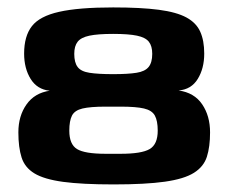

<svg xmlns="http://www.w3.org/2000/svg" viewBox="-20 -483 603 507"><path d="M280.2 4Q196.8 4 146.5 -2.8Q96.2 -9.7 70.8 -25.2Q45.4 -40.7 37 -67.2Q28.5 -93.8 28.5 -133.4Q28.5 -176.8 50 -207.2Q71.4 -237.6 111.3 -243.4Q78.1 -246.8 60.9 -274.6Q43.7 -302.4 43.7 -341.5Q43.7 -387.6 64.2 -413.9Q84.7 -440.3 136.2 -451.8Q187.7 -463.4 278.9 -463.4Q352.3 -463.4 399.3 -457.2Q446.3 -451 472.4 -436.8Q498.4 -422.6 508.8 -399.2Q519.3 -375.9 519.3 -341.5Q519.3 -302.4 502.2 -274.6Q485.2 -246.8 451.6 -244.1Q493.1 -238.3 513.9 -207.5Q534.7 -176.8 534.7 -133.4Q534.7 -95.4 526.3 -69.1Q517.9 -42.8 492 -26.6Q466.1 -10.4 415.2 -3.2Q364.4 4 280.2 4ZM259 -76.9H298.7Q354 -76.9 375.2 -89.4Q396.5 -101.9 396.5 -138Q396.5 -163.9 388.9 -177.8Q381.3 -191.6 360.3 -196.5Q339.4 -201.4 298.7 -201.4H259Q218.7 -201.4 197.9 -196.5Q177.2 -191.6 170.1 -177.8Q163 -163.9 163 -138Q163 -101.9 183.4 -89.4Q203.8 -76.9 259 -76.9ZM278.9 -287.2Q318 -287.2 340.4 -290.8Q362.8 -294.3 372.4 -306.1Q382 -317.8 382 -340.8Q382 -361.4 373.1 -372.7Q364.2 -384.1 341.8 -388.8Q319.4 -393.5 278.9 -393.5Q238.4 -393.5 216.1 -388.8Q193.9 -384.1 185 -372.7Q176.1 -361.4 176.1 -340.8Q176.1 -317.8 185 -306.1Q193.8 -294.3 216.2 -290.8Q238.6 -287.2 278.9 -287.2Z"/></svg>

Font: Genos Thin
Style: Regular
Weight: 100
Designer: Robert E. Leuschke
Foundry: Robert E. Leuschke
Version: Version 1.010